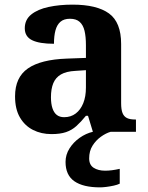

<svg xmlns="http://www.w3.org/2000/svg" viewBox="-20 -569 640 829"><path d="M202 10Q158 10 122.5 -8Q87 -26 66 -62Q45 -98 45 -153Q45 -235 100.5 -273.5Q156 -312 269 -316L351 -319V-374Q351 -411 345 -436Q339 -461 324 -474.5Q309 -488 282 -488Q256 -488 241 -475Q226 -462 219.5 -438Q213 -414 213 -380Q150 -380 118.5 -395.5Q87 -411 87 -447Q87 -484 115 -506.5Q143 -529 190 -539Q237 -549 293 -549Q398 -549 450.5 -511Q503 -473 503 -379V-124Q503 -96 509 -81Q515 -66 528 -59.5Q541 -53 563 -53H567V0H381L360 -69H351Q329 -42 309.5 -24.5Q290 -7 265 1.5Q240 10 202 10ZM257 -63Q286 -63 307 -79Q328 -95 339.5 -123.5Q351 -152 351 -191V-266L306 -263Q266 -261 243 -247.5Q220 -234 210 -209.5Q200 -185 200 -149Q200 -121 206.5 -101.5Q213 -82 225.5 -72.5Q238 -63 257 -63ZM412 240Q339 240 301 213.5Q263 187 263 130Q263 99 280 72Q297 45 324 26Q351 7 381 0H458Q437 6 415.5 21.5Q394 37 379.5 60Q365 83 365 115Q365 143 384.5 155.5Q404 168 434 168Q448 168 463.5 166Q479 164 497 160V224Q487 229 471 232.5Q455 236 439 238Q423 240 412 240Z"/></svg>

Font: Noto Serif Myanmar
Style: Regular
Weight: 400
Designer: Ben Mitchell and the Monotype Design Team
Foundry: Monotype Imaging Inc.
Version: Version 2.106